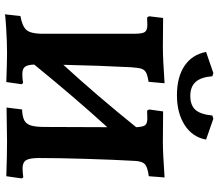

<svg xmlns="http://www.w3.org/2000/svg" viewBox="-74 -816 899 791"><g transform="rotate(90 375.5 -420.5)"><path d="M715 -60 706 3Q620 0 561 0L423 2L431 -62Q460 -63 475.5 -71Q491 -79 497 -98.5Q503 -118 503 -155L504 -413Q381 -278 246 -112Q247 -84 255.5 -73.5Q264 -63 285 -63Q303 -63 322 -66L327 -60L318 3Q234 0 198 0Q154 0 97 3.5Q40 7 39 9L46 -55Q89 -63 103.5 -80Q118 -97 119 -139V-526Q119 -557 112 -567.5Q105 -578 83 -578L52 -577L47 -585L54 -643L174 -642Q222 -642 323 -649L317 -583Q290 -579 278.5 -572.5Q267 -566 263 -553Q259 -540 257 -511Q250 -376 247 -232Q371 -367 504 -532Q503 -559 496 -568.5Q489 -578 468 -578L436 -577L431 -585L439 -643L566 -642Q610 -642 711 -649L706 -584Q669 -579 657 -568.5Q645 -558 643 -529Q638 -443 634.5 -327Q631 -211 631 -132Q631 -93 640 -78.5Q649 -64 673 -64Q690 -64 711 -67ZM194 -820 281 -850 294 -846Q298 -798 318 -776.5Q338 -755 375 -755Q413 -755 432 -775.5Q451 -796 456 -846L469 -850L555 -820Q545 -764 495.5 -732Q446 -700 372 -700Q298 -700 251.5 -731Q205 -762 194 -820Z"/></g></svg>

Font: Alegreya
Style: Bold
Weight: 700
Designer: Juan Pablo del Peral
Foundry: Huerta Tipografica
Version: Version 2.008; ttfautohint (v1.8)